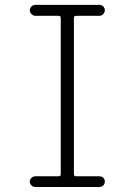

<svg xmlns="http://www.w3.org/2000/svg" viewBox="-20 -750 540 770"><path d="M214.8 -43Q223.6 -43 223.6 -51.8V-677.7Q223.6 -686.5 214.8 -686.5H122.1Q113.3 -686.5 106.4 -693.4Q99.6 -700.2 99.6 -709Q99.6 -717.8 106.4 -724.1Q113.3 -730.5 122.1 -730.5H378.9Q387.7 -730.5 394 -724.1Q400.4 -717.8 400.4 -709Q400.4 -700.2 394 -693.4Q387.7 -686.5 378.9 -686.5H285.2Q276.4 -686.5 276.4 -677.7V-51.8Q276.4 -43 285.2 -43H378.9Q387.7 -43 394 -37.1Q400.4 -31.2 400.4 -22Q400.4 -12.7 394 -6.3Q387.7 0 378.9 0H122.1Q113.3 0 106.4 -6.3Q99.6 -12.7 99.6 -22Q99.6 -31.2 106.4 -37.1Q113.3 -43 122.1 -43Z"/></svg>

Font: Rounded Mgen+ 1mn light
Style: Regular
Weight: 200
Designer: [Source Han Sans]
Ryoko NISHIZUKA  (kana & ideographs); Paul D. Hunt (Latin, Greek & Cyrillic); Wenlong ZHANG  (bopomofo
Version: Version 1.059.20150602